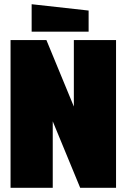

<svg xmlns="http://www.w3.org/2000/svg" viewBox="-20 -890 600 910"><path d="M30 0V-700H200L330 -385V-700H530V0H360L230 -315V0ZM400 -740H130V-870L400 -840Z"/></svg>

Font: Tektur Condensed Black
Style: Regular
Weight: 900
Width: 3
Designer: Adam Jagosz
Foundry: Adam Jagosz
Version: Version 1.005;gftools[0.9.30]